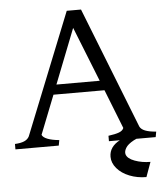

<svg xmlns="http://www.w3.org/2000/svg" viewBox="-62 -805 921 1078"><g transform="rotate(-5 398.0 -265.5)"><path d="M239.5 -287.2 153.2 -68.5Q159 -53.8 184.2 -44Q209.5 -34.2 249.8 -30.5L244.2 0H0V-30.5Q33 -32 52.8 -40.6Q72.5 -49.2 81 -66.2L354.8 -750H435.2L704 -67Q711.8 -51.2 734.1 -42.4Q756.5 -33.5 796 -30.5L790.5 0H527V-30.5Q566.5 -35.8 587.2 -43.6Q608 -51.5 613.8 -67L527 -287.2ZM505 -342.5 382.2 -651.2 261 -342.5ZM613.2 81Q620.2 106 661.2 121Q702.2 136 749.2 136L719.2 219Q668.2 219 624.2 201.5Q580.2 184 554.2 153.5Q528.2 123 528.2 88Q528.2 31 590.2 -1Q652.2 -33 729.2 -43L757.2 -23Q700.2 -11 666.2 7.5Q632.2 26 620.8 45.5Q609.2 65 613.2 81Z"/></g></svg>

Font: TMT Limkin
Style: Regular
Weight: 400
Designer: Gabriel Drozdov
Version: Version 1.000;Glyphs 3.1.2 (3151)